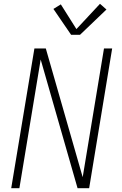

<svg xmlns="http://www.w3.org/2000/svg" viewBox="-20 -990 640 1010"><path d="M39 0 161 -735H221L415 -58L527 -735H570L449 0H388L194 -677L82 0ZM354 -807 261 -943 300 -967 382 -837 506 -970 540 -940 401 -807Z"/></svg>

Font: Iosevka Curly XLtEx
Style: Italic
Weight: 200
Width: 7
Italic angle: -9°
Monospace: yes
Designer: Belleve Invis
Foundry: Belleve Invis
Version: Version 11.1.0; ttfautohint (v1.8.3)